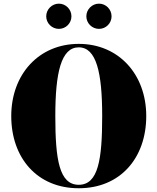

<svg xmlns="http://www.w3.org/2000/svg" viewBox="-20 -994 839 1024"><path d="M440.5 -907C440.5 -870 471 -840 508 -840C545 -840 575 -870 575 -907C575 -944 545 -974.5 508 -974.5C471 -974.5 440.5 -944 440.5 -907ZM226.5 -907C226.5 -870 257 -840 294 -840C331 -840 361 -870 361 -907C361 -944 331 -974.5 294 -974.5C257 -974.5 226.5 -944 226.5 -907ZM400 10C622.5 10 760 -152.5 760 -375C760 -597.5 613 -760 400 -760C187 -760 40 -597.5 40 -375C40 -152.5 177.5 10 400 10ZM400 -741.5C494 -741.5 525 -607 525 -375C525 -143 504 -8.5 400 -8.5C296 -8.5 275 -143 275 -375C275 -607 306 -741.5 400 -741.5Z"/></svg>

Font: Bodoni* 11pt Fatface
Style: Regular
Weight: 900
Version: Version 2.3